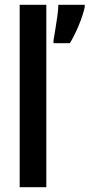

<svg xmlns="http://www.w3.org/2000/svg" viewBox="-20 -780 373 800"><path d="M173 0H62V-760H173ZM333 -750Q325 -714 307 -671.5Q289 -629 271 -600H203V-612Q205 -625 210 -654Q215 -683 219 -712.5Q223 -742 223 -760H333Z"/></svg>

Font: Noto Sans Telugu ExtraCondensed SemiBold
Style: Regular
Weight: 600
Width: 2
Designer: Jelle Bosma - Monotype Design Team
Foundry: Monotype Imaging Inc.
Version: Version 2.005; ttfautohint (v1.8.4.7-5d5b)